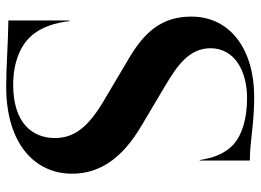

<svg xmlns="http://www.w3.org/2000/svg" viewBox="-130 -702 840 619"><g transform="rotate(90 289.5 -393.0)"><path d="M34 -590C34 -717 141.5 -793 293 -793C382 -793 436 -779 498 -779V-617.5H496.5C490.5 -654 479.5 -696 445.5 -727C416.5 -752.5 366.5 -770 296.5 -770C209 -770 136 -729.5 136 -652C136 -582.5 195 -543.5 253 -508.5L386 -429.5C488 -369.5 540.5 -297.5 540.5 -206C540.5 -85 443 6.5 260 6.5C194 6.5 122.5 0.5 46.5 -0.5V-197.5H48.5C54 -153 66.5 -106.5 98 -72.5C128.5 -39 182.5 -16 253.5 -16C378 -16 425.5 -78.5 425.5 -150.5C425.5 -209.5 394 -256 305.5 -308L168 -389.5C86 -438 34 -493.5 34 -590Z"/></g></svg>

Font: Beautique Display
Style: Bold
Weight: 700
Designer: Nhat-Quang Ngo
Version: Version 1.100;Glyphs 3.2.3 (3260)